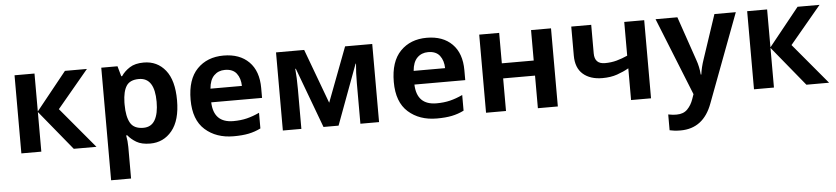

<svg xmlns="http://www.w3.org/2000/svg" viewBox="-45 -823 5797 1332"><g transform="rotate(-5 2853.0 -157.0)"><path d="M430 -544H583L365 -283L602 0H444L218 -276V0H79V-544H218V-280Z M936 -443Q1045 -443 1045 -275Q1045 -193 1019 -148Q993 -103 938 -103Q872 -103 847 -147.5Q822 -192 822 -274V-290Q824 -367 849 -405Q874 -443 936 -443ZM979 -554Q919 -554 881.5 -530Q844 -506 822 -473H816L796 -544H683V240H822V20Q822 -21 814 -61H822Q844 -33 880 -11.5Q916 10 976 10Q1069 10 1128 -62Q1187 -134 1187 -273Q1187 -412 1130 -483Q1073 -554 979 -554Z M1535 -554Q1421 -554 1351 -482Q1281 -410 1281 -268Q1281 -128 1358.5 -59Q1436 10 1557 10Q1618 10 1662 1Q1706 -8 1746 -28V-137Q1701 -116 1658.5 -105.5Q1616 -95 1564 -95Q1427 -95 1422 -238H1776V-307Q1776 -425 1711.5 -489.5Q1647 -554 1535 -554ZM1536 -454Q1591 -454 1617 -420Q1643 -386 1644 -333H1425Q1430 -394 1460 -424Q1490 -454 1536 -454Z M2570 -544H2381L2237 -164L2096 -544H1900V0H2029V-276Q2029 -358 2023 -419H2027L2183 0H2288L2443 -418H2446Q2440 -358 2440 -280V0H2570Z M2950 -554Q2836 -554 2766 -482Q2696 -410 2696 -268Q2696 -128 2773.5 -59Q2851 10 2972 10Q3033 10 3077 1Q3121 -8 3161 -28V-137Q3116 -116 3073.5 -105.5Q3031 -95 2979 -95Q2842 -95 2837 -238H3191V-307Q3191 -425 3126.5 -489.5Q3062 -554 2950 -554ZM2951 -454Q3006 -454 3032 -420Q3058 -386 3059 -333H2840Q2845 -394 2875 -424Q2905 -454 2951 -454Z M3454 -544V-332H3676V-544H3815V0H3676V-227H3454V0H3315V-544Z M4095 -544H3956V-342Q3956 -256 4006 -212.5Q4056 -169 4141 -169Q4199 -169 4243.5 -184.5Q4288 -200 4325 -221V0H4464V-544H4325V-309Q4287 -292 4249 -281.5Q4211 -271 4167 -271Q4095 -271 4095 -345Z M4543 -544 4760 -3 4748 31Q4734 72 4706.5 100Q4679 128 4632 128Q4615 128 4599 126Q4583 124 4573 122V232Q4587 235 4605 237.5Q4623 240 4649 240Q4809 240 4871 71L5102 -544H4953L4851 -238Q4832 -183 4826 -134H4822Q4818 -188 4800 -238L4695 -544Z M5532 -544H5685L5467 -283L5704 0H5546L5320 -276V0H5181V-544H5320V-280Z"/></g></svg>

Font: Noto Sans UI
Style: Bold
Weight: 700
Designer: Monotype Design Team
Foundry: Monotype Imaging Inc.
Version: Version 1.901